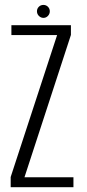

<svg xmlns="http://www.w3.org/2000/svg" viewBox="-20 -780 362 800"><path d="M24.5 0H286V-41.5H82L275.5 -634.5V-675H27.5V-634H218L24.5 -42.5ZM161 -705.5Q172 -705.5 179.8 -713.8Q187.5 -722 187.5 -733Q187.5 -744 179.8 -751.8Q172 -759.5 161 -759.5Q149.5 -759.5 141.8 -751.8Q134 -744 134 -733Q134 -721.5 142.2 -713.5Q150.5 -705.5 161 -705.5Z"/></svg>

Font: Anybody Condensed Light
Style: Regular
Weight: 300
Width: 3
Designer: Tyler Finck
Foundry: Etcetera Type Company
Version: Version 1.113;gftools[0.9.25]